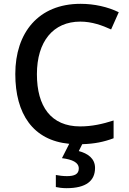

<svg xmlns="http://www.w3.org/2000/svg" viewBox="-20 -744 673 1004"><path d="M477 134C477 84 438 58 392 46L410 10C475 8 523 -2 574 -21V-114C515 -95 460 -83 399 -83C247 -83 173 -187 173 -356C173 -527 258 -631 400 -631C461 -631 515 -611 561 -590L601 -680C544 -708 473 -724 401 -724C181 -724 60 -573 60 -357C60 -149 152 -10 342 8L304 83C358 90 392 105 392 137C392 167 369 177 330 177C310 177 286 174 272 171V234C285 237 305 240 328 240C431 240 477 201 477 134Z"/></svg>

Font: Noto Sans Hanifi Rohingya Medium
Style: Regular
Weight: 500
Designer: Monotype Design Team and DaltonMaag
Foundry: Google LLC
Version: Version 2.102